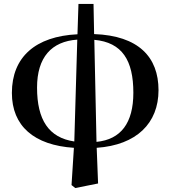

<svg xmlns="http://www.w3.org/2000/svg" viewBox="-20 -725 860 969"><path d="M355 -11C226 -30 167 -120 167 -283C167 -436 240 -516 370 -525ZM341 209 360 224 475 201 468 21C669 7 780 -103 780 -270C780 -437 679 -545 455 -553L452 -705H376L371 -552C159 -542 40 -437 40 -256C40 -89 152 8 353 21ZM456 -524C597 -511 653 -420 653 -257C653 -104 590 -21 467 -9Z"/></svg>

Font: Source Han Serif CN
Style: Bold
Weight: 700
Designer: Ryoko NISHIZUKA 西塚涼子 (kana & ideographs); Frank Grießhammer (Latin, Greek & Cyrillic); Wenlong ZHANG 张文龙 (bopomofo); San
Foundry: Adobe
Version: Version 2.003;hotconv 1.1.1;makeotfexe 2.6.0